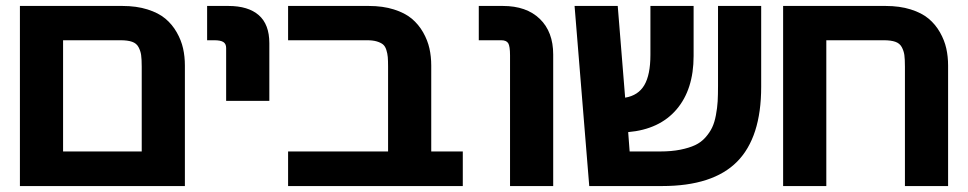

<svg xmlns="http://www.w3.org/2000/svg" viewBox="-20 -624 3253 645"><path d="M46.9 -604H391.1Q438.5 -604 475.6 -592.3Q512.7 -580.6 535.6 -561.3Q558.6 -542 573.7 -515.4Q588.9 -488.8 595 -461.4Q601.1 -434.1 601.1 -403.8V1H46.9ZM191.9 -488.8V-115.2H456.1V-399.9Q456.1 -425.3 454.1 -439.2Q452.1 -453.1 445.3 -465.8Q438.5 -478.5 423.8 -483.6Q409.2 -488.8 384.8 -488.8Z M884.8 -479V-285.2H739.7V-462.9Q739.7 -476.6 730.5 -482.7Q721.2 -488.8 699.7 -488.8H675.8V-604H747.1Q814 -604 849.4 -573Q884.8 -542 884.8 -479Z M1534.7 -115.2V1H947.8V-115.2H1283.7V-399.9Q1283.7 -419.9 1282.7 -432.1Q1281.7 -444.3 1277.8 -456.5Q1273.9 -468.8 1266.4 -474.9Q1258.8 -481 1245.6 -484.9Q1232.4 -488.8 1212.9 -488.8H947.8V-604H1218.8Q1266.1 -604 1303.2 -592.3Q1340.3 -580.6 1363.3 -561.3Q1386.2 -542 1401.4 -515.4Q1416.5 -488.8 1422.6 -461.4Q1428.7 -434.1 1428.7 -403.8V-115.2Z M1838.4 -440.9V1H1693.4V-438Q1693.4 -468.8 1687.3 -478.8Q1681.2 -488.8 1663.6 -488.8H1588.4V-604H1669.4Q1748.5 -604 1793.5 -560.5Q1838.4 -517.1 1838.4 -440.9Z M2537.1 -604V-332Q2537.1 -162.6 2456.1 -80.8Q2375 1 2204.1 1H1959.5L1910.2 -604H2055.2L2080.1 -295.9Q2124 -303.2 2144.5 -337.9Q2165 -372.6 2165 -439.9V-604H2310.1V-436Q2310.1 -323.7 2252.9 -256.6Q2195.8 -189.5 2090.3 -180.2L2095.2 -115.2H2198.2Q2235.8 -115.2 2265.4 -121.1Q2294.9 -127 2315.2 -136.5Q2335.4 -146 2349.9 -162.4Q2364.3 -178.7 2372.3 -195.6Q2380.4 -212.4 2385 -237.1Q2389.6 -261.7 2390.9 -283.4Q2392.1 -305.2 2392.1 -335.9V-604Z M2610.8 -604H2955.1Q3002.4 -604 3039.6 -592.3Q3076.7 -580.6 3099.6 -561.3Q3122.6 -542 3137.7 -515.4Q3152.8 -488.8 3158.9 -461.4Q3165 -434.1 3165 -403.8V1H3020V-399.9Q3020 -425.3 3018.1 -439.2Q3016.1 -453.1 3009.3 -465.8Q3002.4 -478.5 2987.8 -483.6Q2973.1 -488.8 2948.7 -488.8H2755.9V1H2610.8Z"/></svg>

Font: LT Superior
Style: Bold
Weight: 400
Designer: Daniel Lyons
Foundry: LyonsType
Version: Version 1.000